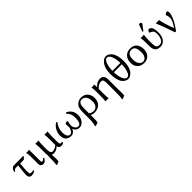

<svg xmlns="http://www.w3.org/2000/svg" viewBox="370 -2348 4237 4237"><g transform="rotate(-45 2488.0 -230.0)"><path d="M251 -360.8Q234.9 -185.1 234.9 -126Q234.9 -48.8 268.1 -43.9Q281.7 -41.5 293.5 -42Q298.3 -42 303.2 -42.2Q308.1 -42.5 313.5 -43.2Q318.8 -43.9 324 -45.2Q329.1 -46.4 335 -48.1Q340.8 -49.8 346.7 -51.8L358.9 -26.9Q300.8 10.3 240.2 9.8Q205.1 9.8 184.1 -17.1Q163.1 -43.9 163.1 -91.8Q163.1 -136.7 189.9 -360.8H133.8Q98.6 -360.8 84.7 -352.5Q70.8 -344.2 49.8 -313L26.9 -320.8Q41 -376 64.9 -402.6Q88.9 -429.2 133.8 -429.2H334.5Q354 -429.2 373.3 -429.9Q392.6 -430.7 412.1 -432.1L421.9 -422.9Q406.7 -395 372.1 -363.8Q365.2 -362.3 356.4 -361.8Q347.7 -361.3 341.8 -361.1Q335.9 -360.8 325.2 -360.8Z M524.9 -321.8Q524.9 -391.6 506.8 -429.2L508.8 -431.2Q521 -429.2 552.7 -429.2Q577.6 -429.2 603 -439Q605 -375 605 -342.8V-90.8Q605 -65.9 609.4 -55.9Q613.8 -45.9 627.9 -45.9Q663.1 -45.9 694.8 -86.9L715.8 -69.8Q696.8 -36.6 669.4 -12.2Q642.1 12.2 612.8 12.2Q570.8 12.2 547.9 -10Q524.9 -32.2 524.9 -70.8Z M884.8 -249V-153.8Q884.8 -40 950.7 -40Q989.7 -40 1030.8 -60.1Q1071.8 -80.1 1088.9 -106V-249Q1088.9 -362.8 1079.6 -429.2L1081.5 -432.1Q1099.6 -429.2 1128.7 -429.2Q1157.7 -429.2 1175.8 -432.1L1177.7 -429.2Q1168.9 -368.2 1168.5 -249L1168.9 -126Q1168.9 -63 1185.5 -47.9Q1193.8 -40.5 1214.8 -40.5Q1227.1 -40.5 1241.7 -45.9L1249 -21Q1219.7 9.8 1169.4 9.8Q1141.6 9.8 1120.8 -5.1Q1100.1 -20 1091.8 -47.9Q1088.9 -57.6 1088.9 -62Q1023.9 9.8 931.6 9.8Q902.8 9.8 881.8 -2L881.3 0.5Q880.9 2.9 880.9 4.9Q880.9 9.8 884.8 57.4Q888.7 105 888.7 136.2Q888.7 175.3 882.8 207L803.7 237.8L792.5 220.2Q806.6 183.1 806.6 6.8Q806.6 -7.3 808.6 -28.1Q810.5 -48.8 810.5 -59.1Q810.5 -64 807.6 -83Q804.7 -102.1 804.7 -111.8V-249Q804.7 -365.2 795.9 -429.2L797.9 -432.1Q815.9 -429.2 844.7 -429.2Q873.5 -429.2 891.6 -432.1L893.6 -429.2Q884.8 -369.1 884.8 -249Z M1913.1 -206.1Q1913.1 -118.2 1862.1 -54.2Q1811 9.8 1738.3 9.8Q1699.2 9.8 1663.3 -12.2Q1627.4 -34.2 1607.4 -87.9Q1563.5 10.3 1482.4 9.8Q1407.2 9.8 1357.2 -33.7Q1307.1 -77.1 1307.1 -176.8Q1307.1 -254.9 1349.6 -330.3Q1392.1 -405.8 1460.4 -441.9L1478 -421.9Q1392.1 -321.8 1392.1 -184.1Q1392.1 -105 1417.7 -67.4Q1443.4 -29.8 1485.4 -29.8Q1511.2 -29.8 1532.7 -52.5Q1554.2 -75.2 1577.1 -127.9Q1581.1 -143.1 1581.5 -161.6Q1582 -180.2 1580.6 -200.2Q1579.1 -220.2 1579.1 -224.1Q1579.1 -229 1578.1 -239Q1577.1 -249 1577.1 -256.6Q1577.1 -264.2 1579.1 -269Q1588.9 -275.9 1607.7 -283Q1626.5 -290 1636.2 -290Q1657.2 -290 1651.4 -252.9Q1650.4 -248 1646.2 -229.5Q1642.1 -210.9 1640.1 -198Q1638.2 -185.1 1636.2 -163.6Q1634.3 -142.1 1637.2 -130.9Q1656.2 -79.1 1680.2 -54.4Q1704.1 -29.8 1738.3 -29.8Q1784.2 -29.8 1806.2 -77.4Q1828.1 -125 1828.1 -203.1Q1828.1 -231 1827.1 -246.1Q1826.2 -261.2 1819.8 -293.7Q1813.5 -326.2 1794.4 -358.2Q1775.4 -390.1 1745.1 -420.9L1758.3 -441.9Q1816.4 -424.8 1864.7 -365Q1913.1 -305.2 1913.1 -206.1Z M2100.1 207 2015.1 237.8 2004.4 220.2Q2028.3 157.2 2028.3 9.8V-184.1Q2028.3 -248 2039.3 -291.5Q2050.3 -335 2060.3 -349.4Q2070.3 -363.8 2089.4 -382.8Q2144.5 -439 2227.1 -439Q2308.1 -439 2359.4 -398.9Q2397.5 -369.1 2418.2 -321.5Q2439 -273.9 2439 -221.2Q2439 -110.4 2374 -50.3Q2309.1 9.8 2205.1 9.8Q2151.9 9.8 2108.4 -17.1V61Q2107.9 167 2100.1 207ZM2351.1 -199.2Q2351.6 -257.8 2338.6 -298.3Q2325.7 -338.9 2301.3 -362.8Q2282.7 -381.3 2258.8 -390.1Q2234.9 -398.9 2207 -398.9Q2107.9 -398.9 2108.4 -228V-71.8Q2151.4 -29.8 2219.2 -29.8Q2277.3 -29.8 2314.2 -75Q2351.1 -120.1 2351.1 -199.2Z M2643.1 -349.1Q2652.8 -361.3 2666.5 -374.3Q2680.2 -387.2 2703.1 -403.1Q2726.1 -418.9 2757.1 -429Q2788.1 -439 2820.8 -439Q2878.9 -439 2908.4 -402.1Q2938 -365.2 2938 -280.8V5.9Q2938 32.7 2939.5 79.3Q2940.9 126 2940.9 144Q2940.9 184.1 2936 204.1L2855 237.8L2844.2 220.2Q2858.4 183.1 2857.9 5.9V-263.2Q2857.9 -325.2 2845 -352.1Q2832 -378.9 2790 -378.9Q2750 -378.9 2710.4 -356Q2670.9 -333 2641.1 -296.9V-180.2Q2641.1 -64 2649.9 0L2647.9 2.9Q2629.9 0 2601.1 0Q2572.3 0 2554.2 2.9L2552.2 0Q2561 -61 2561 -180.2V-234.9Q2561 -373 2552.2 -429.2L2554.2 -432.1Q2598.1 -428.2 2635.3 -435.1Q2641.1 -435.1 2641.1 -424.8V-352.1Z M3384.8 -365.2Q3383.8 -485.4 3347.7 -572.3Q3311.5 -659.2 3257.8 -659.2Q3228 -659.2 3203.9 -631.6Q3179.7 -604 3165.8 -560.1Q3151.9 -516.1 3144.3 -466.1Q3136.7 -416 3136.7 -365.2ZM3384.8 -320.8H3136.7Q3137.7 -205.6 3172.6 -117.7Q3207.5 -29.8 3262.7 -29.8Q3317.9 -29.8 3350.8 -117.2Q3383.8 -204.6 3384.8 -320.8ZM3053.7 -344.2Q3053.7 -512.2 3117.7 -605.2Q3181.6 -698.2 3263.7 -698.2Q3296.9 -698.2 3330.3 -679.2Q3363.8 -660.2 3395.8 -621.1Q3427.7 -582 3447.8 -510Q3467.8 -438 3467.8 -344.2Q3467.8 -247.1 3446.8 -174.1Q3425.8 -101.1 3392.3 -63Q3358.9 -24.9 3324.7 -7.6Q3290.5 9.8 3257.8 9.8Q3222.7 9.8 3189.2 -8.1Q3155.8 -25.9 3124.3 -64Q3092.8 -102.1 3073.2 -174.6Q3053.7 -247.1 3053.7 -344.2Z M3543.5 -205.1Q3543.5 -311 3602.3 -375Q3661.1 -439 3759.3 -439Q3859.4 -439 3913.3 -378.4Q3967.3 -317.9 3967.3 -213.9Q3967.3 -113.8 3910.4 -52Q3853.5 9.8 3755.4 9.8Q3658.2 9.8 3600.8 -51.3Q3543.5 -112.3 3543.5 -205.1ZM3752.4 -398.9Q3708.5 -398.9 3679.9 -372.1Q3651.4 -345.2 3641.4 -307.6Q3631.3 -270 3631.3 -222.2Q3631.3 -177.2 3641.4 -137.2Q3651.4 -97.2 3683.3 -63.5Q3715.3 -29.8 3764.2 -29.8Q3814 -29.8 3846.7 -76.9Q3879.4 -124 3879.4 -195.8Q3879.4 -296.9 3853 -347.9Q3826.7 -398.9 3752.4 -398.9Z M4299.3 -682.1Q4315.4 -682.1 4328.4 -671.6Q4341.3 -661.1 4341.3 -647Q4341.3 -635.7 4335.4 -628.9L4243.2 -506.8Q4237.3 -499 4231.4 -499Q4217.3 -499 4217.3 -512.2Q4217.3 -516.1 4219.2 -522L4271.5 -665Q4277.3 -682.1 4299.3 -682.1ZM4179.2 -251V-189Q4179.2 -108.9 4198.2 -71.5Q4217.3 -34.2 4281.2 -34.2Q4343.3 -34.2 4377.9 -95Q4412.6 -155.8 4412.6 -236.8Q4412.6 -271 4408 -293.9Q4403.3 -316.9 4392.3 -331.1Q4381.3 -345.2 4375.2 -349.6Q4369.1 -354 4354.5 -362.8Q4329.1 -377.9 4305.2 -388.7Q4305.2 -388.7 4304.7 -397Q4312.5 -414.1 4328.1 -433.1Q4343.8 -452.1 4354.5 -452.1Q4384.3 -452.1 4413.1 -422.4Q4454.6 -379.4 4454.6 -249Q4454.6 -126 4400.4 -58.1Q4346.2 9.8 4272.5 9.8Q4173.3 9.8 4136.5 -37.1Q4099.6 -84 4099.6 -172.9V-234.9Q4099.6 -381.8 4089.4 -436L4091.3 -439Q4155.3 -429.2 4180.2 -439Q4189 -439 4189.5 -429.2Q4179.2 -353 4179.2 -251Z M4766.1 -69.8Q4824.7 -160.2 4844.5 -207.5Q4864.3 -254.9 4864.3 -286.1Q4864.3 -347.2 4841.3 -400.9Q4848.1 -416 4869.1 -429Q4890.1 -441.9 4902.8 -441.9Q4937 -441.9 4937 -387.2Q4937 -326.2 4891.6 -224.6Q4846.2 -123 4749 9.8H4714.8Q4634.8 -235.4 4552.2 -432.1Q4568.4 -429.2 4605.2 -429.2Q4642.1 -429.2 4655.3 -432.1Q4688 -271 4766.1 -69.8Z"/></g></svg>

Font: Biolilbert
Style: Regular
Weight: 400
Designer: Philipp H. Poll
Foundry: Philipp H. Poll
Version: Version 1.1.0